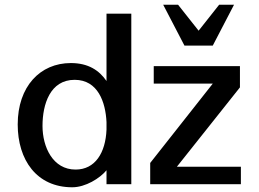

<svg xmlns="http://www.w3.org/2000/svg" viewBox="-20 -780 1096 813"><path d="M431 -231C427 -133 383 -62 300 -62C204 -62 160 -157 160 -247C160 -338 192 -442 296 -442C395 -442 427 -347 431 -263ZM536 -722H431V-437C400 -482 354 -513 280 -513C150 -513 55 -414 55 -253C55 -103 135 13 286 13C342 13 403 -25 431 -59V0H536ZM1000 -74H729L996 -410V-500H631V-426H881L616 -90V0H1000ZM881 -587 971 -760H908L821 -650L734 -760H671L761 -587Z"/></svg>

Font: Perun Medium
Style: Regular
Weight: 500
Foundry: Copyright (c) Stefan Peev, Context Ltd, 2016
Version: Version 1.089